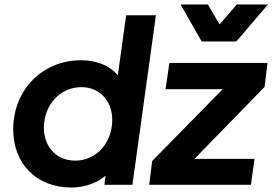

<svg xmlns="http://www.w3.org/2000/svg" viewBox="-20 -825 1216 857"><path d="M1035 -640 1176 -805H1037L960 -716L908 -805H786L880 -640ZM297 12C336 12 373 4 408 -13C424 -20 438 -30 451 -41L446 0H571L676 -757H543L506 -489C491 -506 474 -520 453 -531C420 -548 382 -556 339 -556C176 -556 39 -430 39 -247C39 -95 143 12 297 12ZM1100 0 1116 -116H848L1161 -437L1174 -544H736L719 -427H974L659 -106L646 0ZM315 -108C233 -108 176 -169 176 -254C176 -355 246 -436 344 -436C425 -436 481 -374 481 -290C481 -190 413 -108 315 -108Z"/></svg>

Font: Plus Jakarta Sans
Style: Bold Italic
Weight: 700
Italic angle: -8°
Designer: Gumpita Rahayu
Foundry: Tokotype
Version: Version 2.071;gftools[0.9.30]